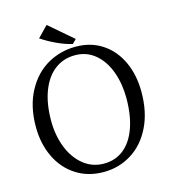

<svg xmlns="http://www.w3.org/2000/svg" viewBox="-135 -1044 1029 1165"><g transform="rotate(-15 379.5 -462.0)"><path d="M44 0ZM718 -397Q718 -270 672 -177Q626 -84 547 -35Q468 14 372 14Q274 14 199.5 -34Q125 -82 84.5 -166.5Q44 -251 44 -358Q44 -486 94.5 -580Q145 -674 229 -721Q309 -765 403 -765Q498 -765 569.5 -717.5Q641 -670 679.5 -586.5Q718 -503 718 -397ZM143 -368Q143 -278 172.5 -202Q202 -126 257.5 -80.5Q313 -35 387 -35Q459 -35 511.5 -77Q564 -119 592 -198Q620 -277 620 -385Q620 -474 592.5 -550Q565 -626 511.5 -671Q458 -716 385 -716Q312 -716 257.5 -674.5Q203 -633 173 -554.5Q143 -476 143 -368ZM202 -871 267 -938 416 -810 391 -785Q347 -795 296 -818.5Q245 -842 202 -871Z"/></g></svg>

Font: Grenzecho Serif
Style: Serif-Regular
Weight: 400
Designer: Dan Reynolds
Foundry: Dan Reynolds
Version: Version 1.001; ttfautohint (v1.1) -l 5 -r 5 -G 72 -x 0 -D la